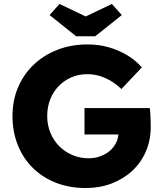

<svg xmlns="http://www.w3.org/2000/svg" viewBox="-20 -938 822 968"><path d="M43 -353Q43 -431 70.5 -496.5Q98 -562 149 -611Q200 -660 269.5 -687Q339 -714 421 -714Q479 -714 530.5 -699Q582 -684 624 -658Q666 -632 695 -598L592 -489Q567 -513 540.5 -529Q514 -545 484 -554.5Q454 -564 420 -564Q376 -564 339.5 -548Q303 -532 275.5 -503.5Q248 -475 233 -436.5Q218 -398 218 -353Q218 -308 234 -269Q250 -230 278 -201.5Q306 -173 344.5 -156.5Q383 -140 427 -140Q458 -140 485.5 -150Q513 -160 533 -177Q553 -194 565 -217.5Q577 -241 577 -268V-294L599 -260H406V-393H735Q737 -382 738 -363Q739 -344 739.5 -326Q740 -308 740 -299Q740 -231 715.5 -174.5Q691 -118 647 -77Q603 -36 543 -13Q483 10 413 10Q329 10 261 -17Q193 -44 144 -93Q95 -142 69 -208.5Q43 -275 43 -353ZM364 -755 230 -862 280 -918 412 -855 544 -918 594 -862 460 -755Z"/></svg>

Font: Mach
Style: Bold
Weight: 700
Version: Version 1.002